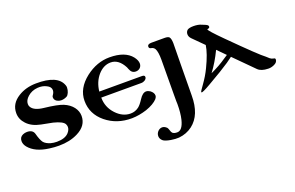

<svg xmlns="http://www.w3.org/2000/svg" viewBox="-113 -1084 2883 1879"><g transform="rotate(-20 1329.0 -144.0)"><path d="M615 -515C587 -596 497 -635 345 -633C274 -632 213 -615 160 -582C97 -543 66 -491 66 -425C66 -382 82 -344 113 -311C147 -274 195 -250 256 -238C295 -231 335 -223 374 -215C437 -199 475 -180 487 -157C492 -147 495 -137 495 -126C495 -107 487 -88 470 -69C444 -40 402 -26 345 -26C323 -26 302 -29 283 -34C252 -43 229 -56 214 -73C200 -91 186 -124 173 -173C164 -202 140 -217 101 -217C86 -217 72 -214 58 -208C33 -197 21 -177 21 -150C21 -128 29 -107 46 -86C89 -34 158 -2 253 10C288 15 321 17 352 17C427 17 493 3 550 -26C622 -62 658 -114 658 -182C658 -247 613 -310 532 -343C495 -358 430 -371 338 -381C273 -388 231 -407 212 -438C206 -447 203 -458 203 -470C203 -497 216 -521 242 -544C270 -569 305 -584 346 -587C380 -590 411 -584 438 -570C466 -557 480 -538 480 -515C480 -500 474 -483 461 -466C457 -461 455 -455 455 -448C455 -424 469 -407 496 -398C505 -395 515 -393 525 -393C544 -393 564 -398 583 -408C602 -417 619 -458 619 -491C619 -500 618 -508 615 -515Z M1392 -89C1401 -100 1406 -111 1406 -123C1406 -142 1395 -160 1373 -177C1359 -186 1345 -191 1332 -191C1308 -191 1284 -173 1261 -137C1240 -104 1221 -81 1204 -68C1179 -49 1151 -39 1118 -39C1063 -39 1013 -63 969 -110C923 -159 900 -217 900 -284H1316C1331 -284 1344 -288 1355 -295C1368 -304 1375 -314 1375 -326C1375 -339 1366 -346 1347 -346H902C909 -411 932 -466 970 -510C1009 -554 1053 -576 1103 -576C1158 -576 1203 -543 1238 -476C1249 -449 1257 -418 1290 -410C1295 -409 1301 -408 1306 -408C1341 -408 1369 -432 1369 -469C1369 -491 1359 -515 1339 -541C1294 -598 1217 -627 1109 -627C1021 -627 938 -597 860 -537C777 -472 735 -396 735 -309C735 -218 772 -142 846 -81C921 -20 1010 10 1115 9C1166 8 1217 -1 1270 -18C1325 -37 1366 -61 1392 -89Z M1745 -545C1744 -577 1739 -598 1729 -609C1721 -617 1705 -621 1681 -621H1544C1517 -621 1503 -612 1503 -594C1503 -581 1510 -574 1525 -572C1542 -569 1555 -560 1563 -545C1574 -523 1580 -485 1580 -432C1580 -396 1580 -338 1579 -258C1579 -191 1579 -128 1578 -67C1578 -8 1578 15 1578 0C1578 -7 1578 -6 1578 1C1579 8 1579 18 1579 30C1579 91 1574 144 1563 189C1546 257 1519 291 1482 290C1461 290 1445 285 1435 276C1429 270 1424 260 1420 245C1415 230 1411 221 1407 216C1392 201 1376 193 1359 193C1326 193 1295 225 1295 261C1295 280 1303 297 1319 311C1332 323 1359 332 1399 339C1432 344 1460 346 1482 344C1535 339 1582 321 1623 290C1700 231 1739 134 1739 0C1739 -63 1740 -167 1742 -312C1744 -447 1745 -525 1745 -545Z M2533 9C2554 10 2575 5 2595 -4C2620 -15 2632 -30 2633 -50C2634 -60 2628 -66 2615 -67C2602 -69 2591 -74 2580 -83L2550 -110C2517 -133 2410 -235 2230 -415C2146 -499 2104 -546 2104 -556C2104 -557 2105 -558 2106 -558C2122 -560 2130 -566 2130 -576C2130 -579 2129 -582 2128 -585C2123 -598 2095 -607 2068 -618C2046 -628 2019 -633 1987 -633C1956 -633 1934 -628 1922 -619C1910 -608 1904 -594 1904 -578C1904 -560 1911 -544 1926 -529L2037 -418C2029 -362 2004 -291 1962 -204C1939 -155 1910 -108 1877 -62C1851 -26 1838 -6 1838 -1C1838 1 1839 3 1840 4C1846 8 1879 -7 1939 -42C2042 -101 2119 -148 2171 -183C2192 -198 2212 -212 2229 -225L2427 -26C2449 -4 2484 8 2533 9ZM2198 -256C2137 -215 2099 -191 2083 -183C2046 -163 2017 -148 1996 -139C2040 -197 2080 -264 2116 -339Z"/></g></svg>

Font: GFS Jackson
Style: Regular
Weight: 400
Designer: George Matthiopoulos
Foundry: George Matthiopoulos
Version: Version 1.0